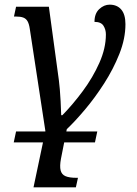

<svg xmlns="http://www.w3.org/2000/svg" viewBox="-20 -565 590 825"><path d="M39 47 49 0H398L388 47ZM124 240 175 -2 108 -441Q105 -462 98.5 -473.5Q92 -485 80 -489.5Q68 -494 48 -494H40L49 -536H190L233 -220Q235 -205 237 -181.5Q239 -158 240.5 -129.5Q242 -101 243 -70H248Q293 -116 336 -174Q379 -232 407 -295Q435 -358 435 -417Q435 -438 424.5 -454.5Q414 -471 386 -471Q386 -507 406.5 -526Q427 -545 451 -545Q483 -545 501 -524Q519 -503 519 -461Q519 -399 493 -333.5Q467 -268 427.5 -206.5Q388 -145 345 -94Q302 -43 267 -10L242 117Q236 149 240.5 167Q245 185 261.5 192Q278 199 308 199H315L306 240Z"/></svg>

Font: Noto Serif
Style: Italic
Weight: 400
Italic angle: -12°
Designer: Monotype Design Team
Foundry: Monotype Imaging Inc.
Version: Version 2.013